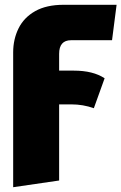

<svg xmlns="http://www.w3.org/2000/svg" viewBox="-20 -554 507 802"><path d="M35 228V-335Q35 -390 57.5 -435.5Q80 -481 127 -507.5Q174 -534 246 -534H467L448 -386H277Q227 -386 227 -329V-259H288Q369 -259 417 -227L372 -102Q327 -118 278 -118H227V200Z"/></svg>

Font: Trujillo Black
Style: Regular
Weight: 900
Designer: Fira Sans original fonts by bBox Type GmbH, Carrois Corporate GbR, & Edenspiekermann AG / Changes by Cristiano Sobral
Foundry: Fira Sans original fonts by bBox Type GmbH, Carrois Corporate GbR, & Edenspiekermann AG / Changes by Cristiano Sobral
Version: Version 4.301;July 28, 2020;FontCreator 13.0.0.2655 64-bit